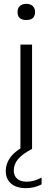

<svg xmlns="http://www.w3.org/2000/svg" viewBox="-20 -773 273 997"><path d="M86 0V-541.5H146.5V0ZM116.5 -669Q71 -669 71 -710.5Q71 -730 83 -741.5Q95 -753 116.5 -753Q138 -753 150 -741.5Q162 -730 162 -710.5Q162 -669 116.5 -669ZM114.5 204Q65 204 37.5 180.2Q10 156.5 10 115.5Q10 74 37.5 39.5Q65 5 128 -26L146.5 0Q95 27.5 73.2 54Q51.5 80.5 51.5 112.5Q51.5 139.5 69 155Q86.5 170.5 118 170.5Q157 170.5 196 149V184.5Q158 204 114.5 204Z"/></svg>

Font: Encode Sans SmExp Lt
Style: Regular
Weight: 300
Width: 6
Designer: Multiple Designers
Foundry: Impallari Type
Version: Version 3.002; ttfautohint (v1.8.3) -l 8 -r 50 -G 200 -x 14 